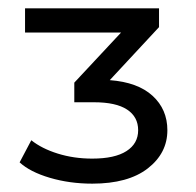

<svg xmlns="http://www.w3.org/2000/svg" viewBox="-20 -762 470 460"><path d="M381 -450Q381 -395 334 -358.5Q287 -322 201 -322Q147 -322 99.5 -336Q52 -350 27 -373L55 -426Q80 -406 118.5 -394Q157 -382 201 -382Q255 -382 283 -400Q311 -418 311 -450Q311 -482 284.5 -499.5Q258 -517 205 -517H158V-564L270 -684H40V-742H361V-697L243 -570Q310 -565 345.5 -532.5Q381 -500 381 -450Z"/></svg>

Font: Montserrat Alternates Medium
Style: Regular
Weight: 500
Designer: Julieta Ulanovsky
Foundry: Julieta Ulanovsky
Version: Version 7.200